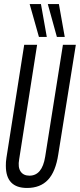

<svg xmlns="http://www.w3.org/2000/svg" viewBox="-20 -922 396 952"><path d="M114 10Q9 10 9 -100Q9 -111 9.5 -119Q10 -127 12 -140L100 -700H164L75 -132Q68 -93 82 -72Q96 -51 126 -51Q189 -51 204 -145L292 -700H356L269 -157Q256 -71 218 -30.5Q180 10 114 10ZM173 -739 127 -902H183L212 -739ZM262 -739 217 -902H272L301 -739Z"/></svg>

Font: Georama ExtraCondensed
Style: Italic
Weight: 400
Width: 2
Italic angle: -9°
Designer: Jean-Baptiste Levee
Foundry: Production Type
Version: Version 1.000